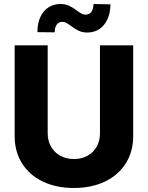

<svg xmlns="http://www.w3.org/2000/svg" viewBox="-20 -935 743 965"><path d="M649.4 -707V-251Q649.4 -172.9 612.1 -113.8Q574.7 -54.7 507.3 -22.5Q439.9 9.8 351.6 9.8Q262.7 9.8 195.3 -22.5Q127.9 -54.7 90.8 -113.8Q53.7 -172.9 53.7 -251V-707H219.7V-264.6Q219.7 -227.5 236.3 -198.2Q252.9 -168.9 283 -152.3Q313 -135.7 351.6 -135.7Q390.1 -135.7 419.9 -152.3Q449.7 -168.9 466.1 -198.2Q482.4 -227.5 482.4 -264.6V-707ZM282.2 -915Q307.6 -915 326.9 -906.2Q346.2 -897.5 366.2 -881.8Q380.4 -871.6 389.9 -866.5Q399.4 -861.3 409.2 -861.3Q429.2 -861.3 439.2 -875.2Q449.2 -889.2 450.2 -915L535.2 -913.1Q534.7 -868.7 519.5 -836.9Q504.4 -805.2 478.8 -788.6Q453.1 -772 420.9 -771.5Q394.5 -771.5 376.5 -780Q358.4 -788.6 337.9 -803.7Q322.8 -814.9 313.5 -820.1Q304.2 -825.2 293 -825.2Q275.4 -825.2 265.1 -811.3Q254.9 -797.4 254.9 -772.5L168 -773.4Q168 -818.4 183.1 -850.1Q198.2 -881.8 224.1 -898.2Q250 -914.6 282.2 -915Z"/></svg>

Font: Pretendard JP ExtraBold
Style: Regular
Weight: 800
Designer: Base glyphs from Inter by Rasmus Andersson; Hangeul glyphs from Noto Sans CJK(Source Han Sans) by Jang Soo-young and Kan
Foundry: Kil Hyung-jin
Version: Version 1.309